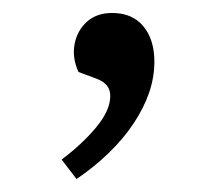

<svg xmlns="http://www.w3.org/2000/svg" viewBox="-20 -126 337 296"><path d="M98 150 75 120Q107 96 128.5 70Q150 44 150 22Q150 12 144.5 5.5Q139 -1 128 -5L101 -15Q91 -37 95 -58Q99 -79 114 -92.5Q129 -106 153 -106Q184 -106 201 -85.5Q218 -65 218 -31Q218 -7 210 16.5Q202 40 186.5 63.5Q171 87 148.5 109Q126 131 98 150Z"/></svg>

Font: Literata Light
Style: Italic
Weight: 300
Italic angle: -2°
Designer: Latin by Veronika Burian and Jose Scaglione. Greek by Irene Vlachou. Cyrillic by Vera Evstafieva
Foundry: TypeTogether
Version: Version 3.103;gftools[0.9.29]